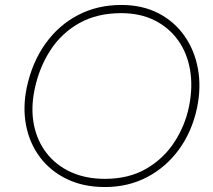

<svg xmlns="http://www.w3.org/2000/svg" viewBox="-20 -745 859 774"><path d="M403 9Q316.5 9 250 -23Q183.5 -55 141.5 -110.8Q99.5 -166.5 85.2 -239Q71 -311.5 88 -393Q110 -495 163.5 -569.5Q217 -644 295 -684.5Q373 -725 469 -725Q554 -725 618.8 -691.5Q683.5 -658 724.2 -599.5Q765 -541 778.2 -466.2Q791.5 -391.5 774 -309Q754 -215 702 -143.2Q650 -71.5 573.5 -31.2Q497 9 403 9ZM403 -24Q498.5 -24 568.5 -64.2Q638.5 -104.5 682.2 -171Q726 -237.5 742 -316Q758 -395 746.2 -463.2Q734.5 -531.5 697.8 -582.8Q661 -634 603 -663Q545 -692 469 -692Q371.5 -692 300 -652Q228.5 -612 183.5 -543Q138.5 -474 120 -387Q103.5 -309.5 116.5 -243.2Q129.5 -177 167.8 -127.8Q206 -78.5 266 -51.2Q326 -24 403 -24Z"/></svg>

Font: Commissioner Thin
Style: Italic
Weight: 100
Italic angle: -12°
Designer: Kostas Bartsokas
Foundry: Kostas Bartsokas
Version: Version 1.000; ttfautohint (v1.8.3)